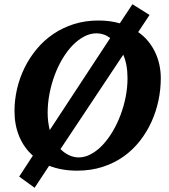

<svg xmlns="http://www.w3.org/2000/svg" viewBox="-20 -783 792 899"><path d="M577.1 -417Q577.1 -449.2 572 -476.8Q566.9 -504.4 557.1 -526.9L263.2 -85Q282.7 -65.4 304.7 -55.7Q326.7 -45.9 348.1 -45.9Q377.4 -45.9 406 -61.3Q434.6 -76.7 460 -103.5Q485.4 -130.4 506.8 -166.3Q528.3 -202.1 543.9 -243.4Q559.6 -284.7 568.4 -329.1Q577.1 -373.5 577.1 -417ZM496.1 -605Q481 -616.2 464.8 -621.6Q448.7 -627 432.1 -627Q402.3 -627 373.8 -611.8Q345.2 -596.7 319.8 -570.6Q294.4 -544.4 272.9 -508.5Q251.5 -472.7 236.1 -431.4Q220.7 -390.1 211.9 -345Q203.1 -299.8 203.1 -254.9Q203.1 -232.4 205.8 -212.4Q208.5 -192.4 212.9 -173.8ZM732.9 -417Q732.9 -365.7 722.2 -313.7Q711.4 -261.7 689.7 -213.6Q668 -165.5 635.3 -123.5Q602.5 -81.5 559.1 -50.5Q515.6 -19.5 460.9 -1.7Q406.2 16.1 340.8 16.1Q304.2 16.1 271.5 10.3Q238.8 4.4 210 -6.8L142.1 96.2L69.8 43.9L133.8 -54.2Q91.8 -91.8 69.8 -144.8Q47.9 -197.8 47.9 -263.2Q47.9 -314.9 59.8 -366.7Q71.8 -418.5 95 -465.6Q118.2 -512.7 151.9 -553.2Q185.5 -593.8 229.2 -623.5Q272.9 -653.3 326.2 -670.2Q379.4 -687 440.9 -687Q468.8 -687 493.7 -683.6Q518.6 -680.2 541 -673.8L600.1 -763.2L680.2 -712.9L627 -632.8Q653.8 -614.3 673.6 -590.1Q693.4 -565.9 706.5 -538.1Q719.7 -510.3 726.3 -479.5Q732.9 -448.7 732.9 -417Z"/></svg>

Font: Charis SIL Phon
Style: Bold Italic
Weight: 700
Italic angle: -11°
Foundry: SIL International
Version: Version 5.000